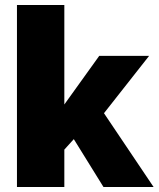

<svg xmlns="http://www.w3.org/2000/svg" viewBox="-20 -750 636 770"><path d="M395 0 276 -192 238 -150V0H48V-730H238V-331L378 -526H578L397 -296L596 0Z"/></svg>

Font: Raleway-v4020 Black
Style: Regular
Weight: 900
Designer: Matt McInerney, Pablo Impallari, Rodrigo Fuenzalida
Foundry: Matt McInerney, Pablo Impallari, Rodrigo Fuenzalida
Version: Version 4.020;PS 004.020;hotconv 1.0.88;makeotf.lib2.5.64775